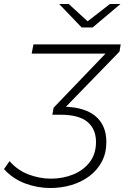

<svg xmlns="http://www.w3.org/2000/svg" viewBox="-115 -745 639 964"><path d="M138 199Q74 199 12.5 176.5Q-49 154 -95 104L-67 64Q-27 110 28.5 131Q84 152 141 152Q201 152 252.5 131Q304 110 335.5 69Q367 28 367 -32Q367 -97 324 -133Q281 -169 188 -169H148L154 -204L415 -476H44L53 -522H491L485 -486L216 -209Q311 -205 363 -163Q419 -117 419 -32Q419 24 396 67Q373 110 333.5 139.5Q294 169 243.5 184Q193 199 138 199ZM295 -607 182 -725H230L325 -638L437 -725H490L350 -607Z"/></svg>

Font: Montserrat Thin Light
Style: Italic
Weight: 300
Italic angle: -11.3°
Version: Version 9.000